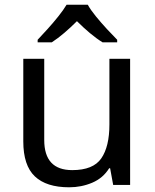

<svg xmlns="http://www.w3.org/2000/svg" viewBox="-20 -786 658 816"><path d="M533 -536V0H461L448 -71H444Q418 -29 372 -9.5Q326 10 274 10Q177 10 128 -36.5Q79 -83 79 -185V-536H168V-191Q168 -63 287 -63Q376 -63 410.5 -113Q445 -163 445 -257V-536ZM353 -766Q365 -744 387.5 -716.5Q410 -689 434.5 -662.5Q459 -636 478 -617V-606H416Q390 -622 362 -645.5Q334 -669 307 -696Q280 -669 253 -646Q226 -623 200 -606H140V-617Q159 -637 182.5 -663Q206 -689 228 -716.5Q250 -744 263 -766Z"/></svg>

Font: Noto Sans Inscriptional Pahlavi
Style: Regular
Weight: 400
Designer: Monotype Design Team
Foundry: Monotype Imaging Inc.
Version: Version 2.003; ttfautohint (v1.8.4.7-5d5b)